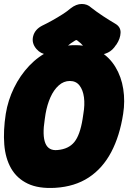

<svg xmlns="http://www.w3.org/2000/svg" viewBox="-37 -919 644 965"><path d="M582 -347Q565 -236 522 -154.5Q479 -73 409 -27Q339 19 241 25Q157 30 102.5 4Q48 -22 19 -72.5Q-10 -123 -15.5 -193Q-21 -263 -8 -347Q3 -415 33.5 -477.5Q64 -540 110 -588.5Q156 -637 215.5 -665Q275 -693 345 -692Q414 -691 463.5 -661.5Q513 -632 543 -582.5Q573 -533 582.5 -471.5Q592 -410 582 -347ZM188 -320Q175 -238 191 -199Q207 -160 253 -165Q308 -170 336.5 -205Q365 -240 378 -320L382 -347Q390 -393 385 -430Q380 -467 362.5 -489.5Q345 -512 314 -512Q283 -512 258 -489.5Q233 -467 216.5 -430Q200 -393 192 -347ZM542 -800Q570 -784 569 -754.5Q568 -725 548 -695L546 -693Q529 -666 505 -654.5Q481 -643 457.5 -644Q434 -645 418 -657Q395 -672 382.5 -687Q370 -702 352 -715Q348 -720 340 -715Q318 -702 301 -687Q284 -672 256 -657Q229 -641 198 -645Q167 -649 148 -671L146 -673Q121 -702 129.5 -736.5Q138 -771 175 -790Q198 -801 225 -816Q252 -831 277 -847Q302 -863 318 -877Q346 -899 374 -899Q402 -899 421 -881Q449 -859 481 -838Q513 -817 542 -800Z"/></svg>

Font: Winky Sans Black
Style: Italic
Weight: 900
Italic angle: -8.97852°
Designer: Simon Atzbach
Foundry: typofactur
Version: Version 1.205